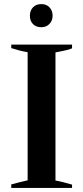

<svg xmlns="http://www.w3.org/2000/svg" viewBox="-20 -918 407 938"><path d="M126 -841Q126 -866 141 -882Q156 -898 182 -898Q207 -898 222 -882Q237 -866 237 -841Q237 -817 221.5 -801Q206 -785 182 -785Q156 -785 141 -800.5Q126 -816 126 -841ZM35 -17Q67 -26 115 -37V-663Q82 -668 35 -683V-700H332V-682Q314 -674 286.5 -669Q259 -664 251 -662V-36Q282 -31 332 -16V0H35Z"/></svg>

Font: Trirong SemiBold
Style: Regular
Weight: 600
Designer: Katatrad Team
Foundry: CadsonDemak
Version: Version 1.000